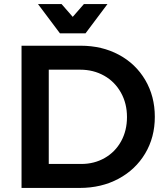

<svg xmlns="http://www.w3.org/2000/svg" viewBox="-20 -925 813 945"><path d="M742 -350Q742 -249 694.5 -169.5Q647 -90 563 -45Q479 0 372 0H86V-700H377Q482 -700 565 -655.5Q648 -611 695 -531Q742 -451 742 -350ZM605 -349Q605 -416 575 -469.5Q545 -523 492.5 -552.5Q440 -582 375 -582H220V-118H380Q444 -118 495.5 -147.5Q547 -177 576 -229.5Q605 -282 605 -349ZM393 -905H509L401 -761H275L167 -905H283L338 -842Z"/></svg>

Font: Gontserrat Medium
Style: Regular
Weight: 500
Designer: Julieta Ulanovsky
Foundry: Julieta Ulanovsky
Version: Version 6.001